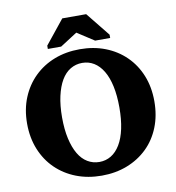

<svg xmlns="http://www.w3.org/2000/svg" viewBox="-97 -996 999 1092"><g transform="rotate(-10 402.5 -450.0)"><path d="M403 10Q323 10 256 -16Q189 -42 139.5 -90Q90 -138 62.5 -205.5Q35 -273 35 -355Q35 -437 62.5 -504Q90 -571 139.5 -619.5Q189 -668 256 -694Q323 -720 403 -720Q483 -720 550 -694Q617 -668 666.5 -619.5Q716 -571 743 -504Q770 -437 770 -355Q770 -273 743 -205.5Q716 -138 666.5 -90Q617 -42 550 -16Q483 10 403 10ZM403 -69Q440 -69 470.5 -87.5Q501 -106 523 -142.5Q545 -179 556.5 -232.5Q568 -286 568 -355Q568 -424 556.5 -477.5Q545 -531 523 -567.5Q501 -604 470.5 -622.5Q440 -641 403 -641Q366 -641 335 -622.5Q304 -604 282.5 -567.5Q261 -531 249 -477.5Q237 -424 237 -355Q237 -286 249 -232.5Q261 -179 282.5 -142.5Q304 -106 335 -87.5Q366 -69 403 -69ZM474 -910H336L225 -772V-753H302L445 -845H356L498 -753H585V-772Z"/></g></svg>

Font: Roboto Serif 36pt
Style: Bold
Weight: 700
Version: Version 1.008